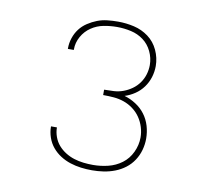

<svg xmlns="http://www.w3.org/2000/svg" viewBox="-64 -914 729 669"><g transform="rotate(10 300.0 -580.0)"><path d="M302 -317Q282 -317 262.5 -319.5Q243 -322 224.5 -328Q206 -334 189.5 -344.5Q173 -355 160.5 -370Q148 -385 141.5 -404Q135 -423 135 -442Q135 -442 135 -442.5Q135 -443 135 -443H156Q156 -443 156 -443Q156 -443 156 -442Q156 -426 162 -409.5Q168 -393 179 -380.5Q190 -368 204.5 -359Q219 -350 235 -345Q251 -340 268 -338Q285 -336 302 -336Q329 -336 355.5 -342.5Q382 -349 403.5 -365Q425 -381 437 -406.5Q449 -432 449 -459Q449 -477 443.5 -495Q438 -513 427.5 -528.5Q417 -544 401.5 -555.5Q386 -567 368.5 -573Q351 -579 332.5 -580.5Q314 -582 295 -582V-601Q312 -601 329.5 -602Q347 -603 363 -609Q379 -615 393 -625Q407 -635 417 -649Q427 -663 432 -679.5Q437 -696 437 -713Q437 -738 426 -761Q415 -784 395.5 -798.5Q376 -813 351.5 -818.5Q327 -824 302 -824Q278 -824 254.5 -819.5Q231 -815 211 -801.5Q191 -788 179 -766.5Q167 -745 167 -721Q167 -720 167 -719.5Q167 -719 167 -719H146Q146 -719 146 -720Q146 -721 146 -722Q146 -740 152 -758Q158 -776 169 -790.5Q180 -805 196 -815.5Q212 -826 229 -832.5Q246 -839 264.5 -841Q283 -843 302 -843Q331 -843 359 -836.5Q387 -830 410 -813Q433 -796 445.5 -769Q458 -742 458 -713Q458 -693 452 -673.5Q446 -654 434 -637.5Q422 -621 405 -609.5Q388 -598 369 -592Q390 -586 409.5 -573.5Q429 -561 442.5 -543Q456 -525 462.5 -503Q469 -481 469 -458Q469 -438 463.5 -418Q458 -398 446.5 -380.5Q435 -363 418.5 -350.5Q402 -338 382.5 -330.5Q363 -323 342.5 -320Q322 -317 302 -317Z"/></g></svg>

Font: Zed Sans Thin Extended
Style: Regular
Weight: 100
Width: 7
Designer: Belleve Invis
Foundry: Belleve Invis
Version: Version 1.0.0; ttfautohint (v1.8.4)